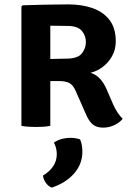

<svg xmlns="http://www.w3.org/2000/svg" viewBox="-20 -573 598 874"><path d="M507 -384.5Q507 -347.5 490.2 -317.5Q473.5 -287.5 447.2 -268Q421 -248.5 392.5 -242Q418.5 -232.5 435 -214.8Q451.5 -197 464 -169.5L495 -98Q504 -78 515 -61Q526 -44 538.5 -32.5Q526.5 -16.5 502 -4.2Q477.5 8 449.5 8Q419.5 8 402 -6.8Q384.5 -21.5 371 -53.5L324.5 -159Q313 -185.5 296.2 -194.8Q279.5 -204 249 -204H209V0Q193 3 175.2 4Q157.5 5 144 5Q131.5 5 112.2 4Q93 3 77.5 0V-543.5L83.5 -549Q140 -550.5 190.5 -551.8Q241 -553 291.5 -553Q352.5 -553 401.2 -536Q450 -519 478.5 -482Q507 -445 507 -384.5ZM209 -456V-304.5Q231 -305 250.5 -305.5Q270 -306 280.5 -306Q334 -306 352.5 -329.8Q371 -353.5 371 -382Q371 -410 352.5 -432.5Q334 -455 286 -455Q267 -455 248 -455.5Q229 -456 209 -456ZM344.5 61.5Q355 84.5 355 118Q355 173.5 317.5 216.5Q280 259.5 216 281Q200.5 275.5 189.5 260.5Q178.5 245.5 175.5 226.5Q238.5 188 238.5 128.5Q238.5 101 225.5 76Q256.5 54.5 301.5 54.5Q324.5 54.5 344.5 61.5Z"/></svg>

Font: Signika SC SemiBold
Style: Regular
Weight: 600
Designer: Anna Giedryś
Foundry: Anna Giedryś
Version: Version 2.000; ttfautohint (v1.8.3) -l 8 -r 50 -G 200 -x 9 -